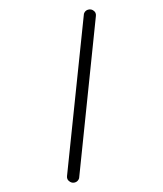

<svg xmlns="http://www.w3.org/2000/svg" viewBox="-170 -725 672 791"><g transform="rotate(30 166.0 -329.5)"><path d="M52.1 -645 324.5 -36Q327.4 -31.6 327.4 -25.1Q327.4 -14.4 320 -7Q312.6 0.4 301.9 0.4Q285.4 0.4 279.2 -13.6L7.2 -623Q4.4 -627 4.4 -634.1Q4.4 -644.2 12.1 -651.6Q19.8 -659 29.9 -659Q46 -659 52.1 -645Z"/></g></svg>

Font: Libertine-Super Thin
Style: Regular
Weight: 100
Designer: Bastien Sozeau
Foundry: NBR — Bastien Sozeau
Version: Version 2.003;gftools[0.9.33]